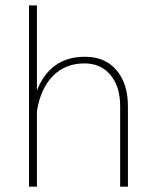

<svg xmlns="http://www.w3.org/2000/svg" viewBox="-20 -701 582 721"><path d="M118.7 0H88.9V-680.7H118.7V-361.3Q168.9 -487.8 298.8 -487.8Q375 -487.8 417.7 -437.3Q460.4 -386.7 460.4 -302.2V0H431.2V-303.2Q431.2 -375 395.3 -418.9Q359.4 -462.9 296.9 -462.9Q225.6 -462.9 179.2 -416.3Q132.8 -369.6 118.7 -284.2Z"/></svg>

Font: Estedad-FD Thin
Style: Regular
Weight: 100
Designer: Amin Abedi
Version: Version 7.3